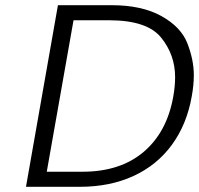

<svg xmlns="http://www.w3.org/2000/svg" viewBox="-20 -719 766 739"><path d="M410 -699Q526 -699 601.5 -657Q677 -615 701.5 -551.5Q726 -488 726 -430Q726 -391 718 -348Q699 -240 641.5 -161.5Q584 -83 493.5 -41.5Q403 0 287 0H80L203 -699ZM297 -58Q443 -58 533 -134.5Q623 -211 647 -348Q654 -387 654 -422Q654 -508 600 -574.5Q546 -641 400 -641H263L160 -58Z"/></svg>

Font: Fz Poppins Light
Style: Italic
Weight: 300
Italic angle: -10°
Designer: Ninad Kale (Devanagari), Jonny Pinhorn (Latin)
Foundry: Indian Type Foundry
Version: Vit hóa bi Vntype.Com & FontZin.Com